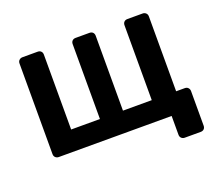

<svg xmlns="http://www.w3.org/2000/svg" viewBox="-110 -669 1055 940"><g transform="rotate(-20 417.0 -199.0)"><path d="M702 122Q692 122 685 115.5Q678 109 678 98V0H90Q80 0 73 -6.5Q66 -13 66 -24V-496Q66 -507 73 -513.5Q80 -520 90 -520H169Q180 -520 186.5 -513.5Q193 -507 193 -496V-106H343V-496Q343 -507 349.5 -513.5Q356 -520 367 -520H439Q450 -520 456.5 -513.5Q463 -507 463 -496V-106H613V-496Q613 -507 619.5 -513.5Q626 -520 637 -520H716Q726 -520 733 -513.5Q740 -507 740 -496V-106H785Q796 -106 802.5 -99Q809 -92 809 -82V98Q809 109 802.5 115.5Q796 122 785 122Z"/></g></svg>

Font: Fz Rubik Med
Style: Regular
Weight: 500
Designer: Hubert and Fischer
Foundry: Hubert and Fischer
Version: Vit hóa bi FontZin.com